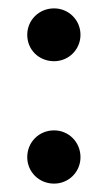

<svg xmlns="http://www.w3.org/2000/svg" viewBox="-20 -436 257 458"><path d="M109 -125C73 -125 45 -97 45 -61C45 -26 73 2 109 2C144 2 172 -26 172 -61C172 -97 144 -125 109 -125ZM109 -416C73 -416 45 -388 45 -353C45 -317 73 -290 109 -290C144 -290 172 -318 172 -353C172 -388 144 -416 109 -416Z"/></svg>

Font: GFS Decker
Style: Normal
Weight: 400
Foundry: George D. Matthiopoulos
Version: Version 1.000